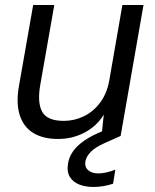

<svg xmlns="http://www.w3.org/2000/svg" viewBox="-20 -541 617 764"><path d="M211 12Q152 12 113 -11.5Q74 -35 58.5 -83Q43 -131 56 -202L112 -521H196L140 -202Q128 -132 148 -96Q168 -60 234 -60Q276 -60 314 -78.5Q352 -97 379 -133.5Q406 -170 415 -222L467 -521H551L460 0H384L393 -85Q365 -39 316.5 -13.5Q268 12 211 12ZM352 203Q321 203 296 193.5Q271 184 258 163Q245 142 251 108Q255 84 270 62Q285 40 314 19.5Q343 -1 390 -20L447 -43L460 0L397 28Q359 45 341.5 63Q324 81 320 100Q316 123 330.5 136Q345 149 372 149Q386 149 404 145Q422 141 439 134L430 190Q412 196 392 199.5Q372 203 352 203Z"/></svg>

Font: DM Sans 10pt
Style: Italic
Weight: 400
Italic angle: -10°
Version: Version 4.004;gftools[0.9.30]